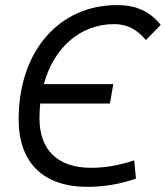

<svg xmlns="http://www.w3.org/2000/svg" viewBox="-20 -723 650 753"><path d="M323.7 9.8C386.7 9.8 449.7 -0.5 513.2 -22.5L506.3 -94.2C448.7 -74.7 392.6 -64.9 336.9 -64.9C207 -64.9 134.8 -134.3 134.8 -258.8C134.8 -278.8 135.7 -298.3 137.7 -316.9H411.1L424.3 -393.1H151.9C190.9 -535.6 293.9 -628.4 428.2 -628.4C477.5 -628.4 516.1 -608.9 552.2 -565.9L610.4 -625.5C566.4 -679.2 513.2 -703.1 439.5 -703.1C210 -703.1 53.2 -520.5 53.2 -255.4C53.2 -84.5 149.4 9.8 323.7 9.8Z"/></svg>

Font: Cascadia Code PL SemiLight
Style: Italic
Weight: 350
Italic angle: -10°
Monospace: yes
Designer: Aaron Bell
Foundry: Saja Typeworks
Version: Version 2404.023